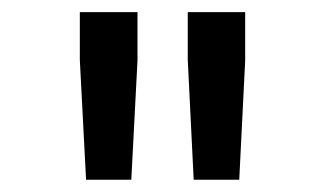

<svg xmlns="http://www.w3.org/2000/svg" viewBox="-20 -810 540 317"><path d="M207 -790V-710L196.8 -513.2H122.1L111.8 -710.9V-790ZM384.8 -790V-710L375 -513.2H299.8L290 -710.9V-790Z"/></svg>

Font: Steps Mono
Style: Regular
Weight: 400
Width: 3
Version: Version 1.000;PS 001.000;hotconv 1.0.70;makeotf.lib2.5.58329